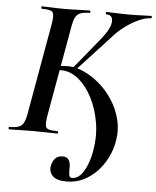

<svg xmlns="http://www.w3.org/2000/svg" viewBox="-72 -674 779 957"><g transform="rotate(5 317.5 -195.5)"><path d="M297 234Q246 234 226.5 213Q207 192 212 164Q217 140 230 125.5Q243 111 268 111Q289 111 298.5 126.5Q308 142 306 172Q306 189 308 201.5Q310 214 323 214Q346 214 364 195Q382 176 395.5 143.5Q409 111 416 71Q429 0 418 -68.5Q407 -137 378.5 -193Q350 -249 309.5 -282.5Q269 -316 222 -316Q212 -316 198 -315.5Q184 -315 168 -313V-333Q195 -336 217.5 -337.5Q240 -339 256 -339Q292 -339 332.5 -321Q373 -303 411.5 -270.5Q450 -238 479 -193.5Q508 -149 521.5 -96Q535 -43 524 16Q517 56 498 94.5Q479 133 449.5 164.5Q420 196 381.5 215Q343 234 297 234ZM-11 0Q-14 0 -14 -6Q-14 -12 -11 -12Q19 -12 35.5 -18Q52 -24 60.5 -40Q69 -56 74 -84L156 -547Q163 -591 153 -602Q143 -613 99 -613Q96 -613 96 -619Q96 -625 99 -625Q122 -625 150.5 -623.5Q179 -622 211 -622Q249 -622 281.5 -623.5Q314 -625 338 -625Q342 -625 342 -619Q342 -613 338 -613Q308 -613 291.5 -606Q275 -599 267 -583Q259 -567 254 -538L172 -77Q168 -49 170 -35Q172 -21 186 -16.5Q200 -12 230 -12Q234 -12 234 -6Q234 0 230 0Q204 0 172.5 -1Q141 -2 105 -2Q72 -2 42 -1Q12 0 -11 0ZM287 -317 273 -326 399 -480Q450 -541 453 -577Q456 -613 422 -613Q419 -613 419 -619Q419 -625 422 -625Q444 -625 471.5 -623.5Q499 -622 533 -622Q575 -622 600 -623.5Q625 -625 646 -625Q649 -625 649 -619Q649 -613 646 -613Q620 -613 586 -598Q552 -583 517 -557Q482 -531 454 -498Z"/></g></svg>

Font: Cormorant Light
Style: Italic
Weight: 300
Italic angle: -10°
Designer: Christian Thalmann (Catharsis Fonts)
Foundry: Catharsis Fonts
Version: Version 4.000